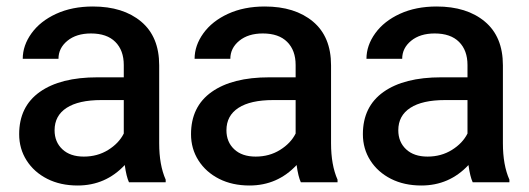

<svg xmlns="http://www.w3.org/2000/svg" viewBox="-20 -561 1627 591"><path d="M260 -458Q215 -458 187.5 -435.5Q160 -413 160 -380H50Q50 -421 77 -458.5Q104 -496 153 -518.5Q202 -541 266 -541Q359 -541 414.5 -494.5Q470 -448 470 -360V-120Q470 -53 490 -8V0H377Q369 -17 364 -53Q305 10 219 10Q166 10 125.5 -10.5Q85 -31 62 -67Q39 -103 39 -148Q39 -233 102.5 -278Q166 -323 280 -323H361V-361Q361 -406 335 -432Q309 -458 260 -458ZM361 -150V-253H292Q222 -253 185 -229Q148 -205 148 -160Q148 -124 172 -101.5Q196 -79 238 -79Q280 -79 313 -99.5Q346 -120 361 -150Z M789 -458Q744 -458 716.5 -435.5Q689 -413 689 -380H579Q579 -421 606 -458.5Q633 -496 682 -518.5Q731 -541 795 -541Q888 -541 943.5 -494.5Q999 -448 999 -360V-120Q999 -53 1019 -8V0H906Q898 -17 893 -53Q834 10 748 10Q695 10 654.5 -10.5Q614 -31 591 -67Q568 -103 568 -148Q568 -233 631.5 -278Q695 -323 809 -323H890V-361Q890 -406 864 -432Q838 -458 789 -458ZM890 -150V-253H821Q751 -253 714 -229Q677 -205 677 -160Q677 -124 701 -101.5Q725 -79 767 -79Q809 -79 842 -99.5Q875 -120 890 -150Z M1318 -458Q1273 -458 1245.5 -435.5Q1218 -413 1218 -380H1108Q1108 -421 1135 -458.5Q1162 -496 1211 -518.5Q1260 -541 1324 -541Q1417 -541 1472.5 -494.5Q1528 -448 1528 -360V-120Q1528 -53 1548 -8V0H1435Q1427 -17 1422 -53Q1363 10 1277 10Q1224 10 1183.5 -10.5Q1143 -31 1120 -67Q1097 -103 1097 -148Q1097 -233 1160.5 -278Q1224 -323 1338 -323H1419V-361Q1419 -406 1393 -432Q1367 -458 1318 -458ZM1419 -150V-253H1350Q1280 -253 1243 -229Q1206 -205 1206 -160Q1206 -124 1230 -101.5Q1254 -79 1296 -79Q1338 -79 1371 -99.5Q1404 -120 1419 -150Z"/></svg>

Font: Freesentation 6 SemiBold
Style: Regular
Weight: 600
Designer: glyphs from Roboto by Christian Robertson / Hangul glyphs from Noto Sans CJK(Source Han Sans) by Jang Soo-young and Kang
Foundry: PT&
Version: Version 2.001